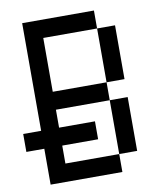

<svg xmlns="http://www.w3.org/2000/svg" viewBox="-96 -977 892 1054"><g transform="rotate(-10 350.0 -450.0)"><path d="M0 -200V-300H100V-900H500V-800H200V-500H500V-400H200V-300H400V-200H200V-100H500V0H100V-200ZM500 -100V-400H600V-100ZM500 -500V-800H600V-500Z"/></g></svg>

Font: Galmuri9 Regular
Style: Regular
Weight: 400
Designer: Lee Minseo (quiple)
Version: Version 2.399;hotconv 1.1.1;makeotfexe 2.6.0 DEVELOPMENT